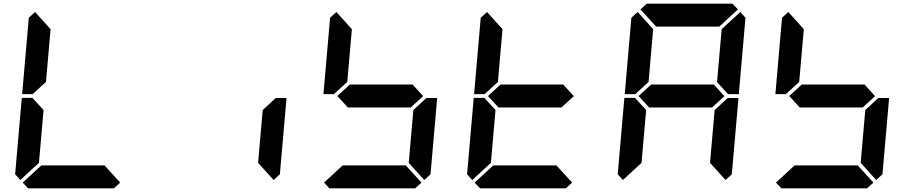

<svg xmlns="http://www.w3.org/2000/svg" viewBox="-20 -1020 4936 1040"><path d="M162 -515 157 -510H100L136 -924L170 -955L254 -862L229 -576ZM90 -45 62 -76 98 -490H156L160 -485L216 -424L191 -138ZM631 -31 597 0H132L103 -31L204 -124H546Z M1469 -485 1474 -489H1532L1496 -76L1462 -45L1378 -138L1403 -424Z M2215 -562 2272 -499 2205 -438H1864L1807 -500L1875 -562ZM1794 -515 1789 -510H1732L1768 -924L1802 -955L1886 -862L1861 -576ZM2263 -31 2229 0H1764L1735 -31L1836 -124H2178ZM2285 -485 2290 -489H2348L2312 -76L2278 -45L2194 -138L2219 -424Z M3031 -562 3088 -499 3021 -438H2680L2623 -500L2691 -562ZM2610 -515 2605 -510H2548L2584 -924L2618 -955L2702 -862L2677 -576ZM2538 -45 2510 -76 2546 -490H2604L2608 -485L2664 -424L2639 -138ZM3079 -31 3045 0H2580L2551 -31L2652 -124H2994Z M3847 -562 3904 -499 3837 -438H3496L3439 -500L3507 -562ZM3426 -515 3421 -510H3364L3400 -924L3434 -955L3518 -862L3493 -576ZM3354 -45 3326 -76 3362 -490H3420L3424 -485L3480 -424L3455 -138ZM3917 -485 3922 -489H3980L3944 -76L3910 -45L3826 -138L3851 -424ZM3990 -955 4018 -924 3982 -510H3924L3920 -514L3864 -575L3889 -862ZM3449 -969 3483 -1000H3948L3977 -969L3876 -876H3534Z M4663 -562 4720 -499 4653 -438H4312L4255 -500L4323 -562ZM4242 -515 4237 -510H4180L4216 -924L4250 -955L4334 -862L4309 -576ZM4711 -31 4677 0H4212L4183 -31L4284 -124H4626ZM4733 -485 4738 -489H4796L4760 -76L4726 -45L4642 -138L4667 -424Z"/></svg>

Font: DSEG7 Classic
Style: BoldItalic
Weight: 700
Italic angle: -5°
Designer: Keshikan(Twitter:@keshinomi_88pro)
Version: Version 0.46